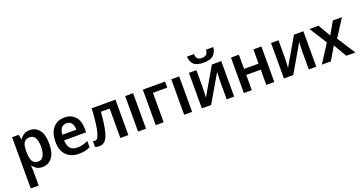

<svg xmlns="http://www.w3.org/2000/svg" viewBox="-44 -1640 5209 2751"><g transform="rotate(-20 2561.0 -264.5)"><path d="M309 -455Q364 -455 391 -407Q418 -359 418 -273Q418 -188 391.5 -137Q365 -86 311 -86Q244 -86 219.5 -134Q195 -182 195 -272V-288Q195 -373 221 -414Q247 -455 309 -455ZM345 -551Q286 -551 251.5 -527Q217 -503 195 -469H190L173 -541H74V240H195V20Q195 1 193 -22.5Q191 -46 189 -64H195Q216 -35 250.5 -12.5Q285 10 342 10Q430 10 486.5 -61.5Q543 -133 543 -271Q543 -410 489 -480.5Q435 -551 345 -551Z M872 -551Q765 -551 700 -477.5Q635 -404 635 -266Q635 -129 707 -59.5Q779 10 891 10Q949 10 989.5 1Q1030 -8 1068 -27V-122Q1027 -102 987.5 -92Q948 -82 899 -82Q764 -82 759 -244H1094V-306Q1094 -420 1034.5 -485.5Q975 -551 872 -551ZM873 -463Q926 -463 951 -425Q976 -387 977 -328H762Q773 -463 873 -463Z M1650 0V-541H1288Q1272 -287 1245 -187Q1218 -87 1178 -87Q1160 -87 1143 -94V-3Q1165 8 1205 8Q1295 8 1335.5 -97Q1376 -202 1395 -449H1528V0Z M1919 0H1798V-541H1919Z M2406 -541V-449H2188V0H2067V-541Z M2622 0H2501V-541H2622Z M2884 -541H2770V0H2912L3155 -417Q3153 -396 3151 -348Q3149 -300 3149 -269V0H3263V-541H3120L2877 -123Q2878 -141 2881 -191Q2884 -241 2884 -267ZM3224 -769H3114Q3110 -717 3086 -697.5Q3062 -678 3022 -678Q2977 -678 2956 -696Q2935 -714 2930 -769H2823Q2828 -690 2871.5 -648Q2915 -606 3021 -606Q3125 -606 3171 -649Q3217 -692 3224 -769Z M3532 -541V-324H3753V-541H3875V0H3753V-232H3532V0H3411V-541Z M4136 -541H4022V0H4164L4407 -417Q4405 -396 4403 -348Q4401 -300 4401 -269V0H4515V-541H4372L4129 -123Q4130 -141 4133 -191Q4136 -241 4136 -267Z M4777 -276 4608 -541H4746L4856 -352L4965 -541H5103L4933 -276L5111 0H4973L4856 -201L4737 0H4600Z"/></g></svg>

Font: Noto Sans Display Medium
Style: Regular
Weight: 500
Designer: Monotype Design Team
Foundry: Monotype Imaging Inc.
Version: Version 1.900